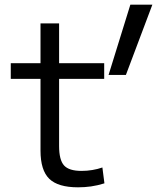

<svg xmlns="http://www.w3.org/2000/svg" viewBox="-20 -790 704 820"><path d="M313.3 10Q227.6 10 190.3 -26.5Q153 -63 153 -146.7V-453.3H26V-520H153V-690H232.4V-520H425V-453.3H232.4V-166.7Q232.4 -107 253.4 -83.6Q274.4 -60.1 328 -60.1Q351.7 -60.1 374.5 -63.9Q397.3 -67.7 417.3 -74.7L426 -7Q396.3 2.3 368.8 6.2Q341.3 10 313.3 10ZM443.7 -470 536.7 -770H630.7L517.7 -470Z"/></svg>

Font: M PLUS 1 Thin
Style: Regular
Weight: 100
Designer: Coji Morishita
Foundry: UNDERFOREST DESIGN
Version: Version 1.001